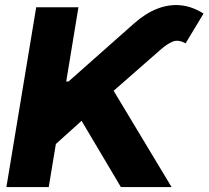

<svg xmlns="http://www.w3.org/2000/svg" viewBox="-20 -757 844 777"><path d="M5.9 0 126.5 -727.5H297.4L248 -427.2H257.3L522.5 -662.1Q568.8 -703.1 616.5 -721.7Q664.1 -740.2 711.2 -735.6Q758.3 -731 803.7 -702.1L731 -581.5Q702.1 -597.7 679.7 -588.9Q657.2 -580.1 629.4 -555.7L439.9 -389.6L674.3 0H469.2L310.1 -268.1L206.1 -174.3L177.2 0Z"/></svg>

Font: Inter 28pt ExtraBold
Style: Italic
Weight: 800
Italic angle: -9.3988°
Designer: Rasmus Andersson
Foundry: rsms
Version: Version 4.001;git-66647c0bb